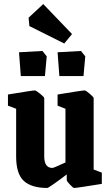

<svg xmlns="http://www.w3.org/2000/svg" viewBox="-20 -910 539 941"><path d="M294.9 -696.8 124 -782.2 120.1 -823.2 191.9 -890.1 333 -743.2ZM82 -537.1 73.2 -653.8 188 -660.2 209 -633.8 200.2 -537.1ZM271 -537.1 262.2 -653.8 377 -660.2 397.9 -633.8 389.2 -537.1ZM211.9 11.2Q134.8 11.2 96.9 -23.2Q59.1 -57.6 59.1 -143.1V-377L19 -392.1V-446.8Q138.7 -466.8 150.9 -466.8Q156.7 -466.8 176.8 -450.4Q196.8 -434.1 196.8 -429.2V-144Q196.8 -86.9 236.8 -86.9Q240.2 -86.9 256.3 -93.8Q272.5 -100.6 286.6 -107.4L300.8 -113.8V-377L262.2 -392.1V-446.8Q381.8 -466.8 395 -466.8Q400.9 -466.8 419.9 -450.4Q439 -434.1 439 -429.2V-79.1L479 -64V-8.8Q356.9 11.2 342.8 11.2Q338.4 11.2 322.8 -5.4Q307.1 -22 307.1 -26.9V-55.2Q278.8 -33.2 247.3 -11Q215.8 11.2 211.9 11.2Z"/></svg>

Font: Grenze
Style: Bold
Weight: 700
Designer: Renata Polastri
Foundry: Omnibus-Type
Version: Version 1.002;PS 001.002;hotconv 1.0.88;makeotf.lib2.5.64775